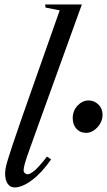

<svg xmlns="http://www.w3.org/2000/svg" viewBox="-20 -831 480 862"><path d="M45.5 10.5Q25.5 10.5 14.2 -6.5Q3 -23.5 3 -52Q3 -62.5 5.5 -76.8Q8 -91 15.8 -116.2Q23.5 -141.5 37.8 -184.2Q52 -227 75.5 -294.5Q99 -362 134 -461L248 -784.5L184.5 -797L182.5 -811H347.5L163.5 -301.5Q132.5 -215 115.5 -168Q98.5 -121 92.2 -99.2Q86 -77.5 86 -66Q86 -58.5 91.8 -53.5Q97.5 -48.5 103.5 -48.5Q113.5 -48.5 132.2 -62.8Q151 -77 191 -128L209.5 -115.5Q167.5 -55 123.5 -22.2Q79.5 10.5 45.5 10.5ZM367 -234.5Q339.5 -234.5 323 -253Q306.5 -271.5 306.5 -300.5Q306.5 -333.5 328.2 -356.8Q350 -380 378 -380Q403 -380 421.8 -361.8Q440.5 -343.5 440.5 -315.5Q440.5 -295 429.8 -276.5Q419 -258 402.2 -246.2Q385.5 -234.5 367 -234.5Z"/></svg>

Font: Libre Caslon Condensed
Style: Italic
Weight: 400
Italic angle: -22.583°
Designer: Pablo Impallari, Rodrigo Fuenzalida, Katja Schimmel, Ertekin Erdin
Foundry: Pablo Impallari, Rodrigo Fuenzalida
Version: Version 2.000;gftools[0.9.33]